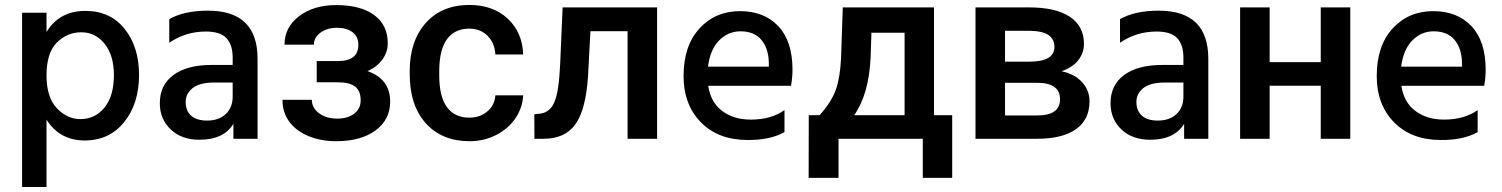

<svg xmlns="http://www.w3.org/2000/svg" viewBox="-20 -558 6040 772"><path d="M303.2 -79.1Q250 -79.1 208.5 -123Q167 -167 167 -254.9Q167 -345.2 208.5 -386.7Q250 -428.2 306.9 -428.2Q363.8 -428.2 400.9 -381.6Q438 -335 438 -255.9Q438 -171.9 400.1 -125.5Q362.3 -79.1 303.2 -79.1ZM167 -506.8H68.8V193.8H167V-77.1Q219.7 6.8 320.8 6.8Q419.9 6.8 479.5 -67.4Q539.1 -141.6 539.1 -256.8Q539.1 -369.1 481.2 -441.7Q423.3 -514.2 323.2 -514.2Q218.8 -514.2 167 -429.2Z M915.5 -226.1V-168.9Q915.5 -126 887.9 -99.6Q860.4 -73.2 812.5 -73.2Q770.5 -73.2 748.5 -93Q726.6 -112.8 726.6 -147.9Q726.6 -182.1 754.9 -204.1Q783.2 -226.1 839.4 -226.1ZM660.6 -386.2Q726.6 -431.2 807.6 -431.2Q865.7 -431.2 890.6 -404.5Q915.5 -377.9 915.5 -326.2V-296.9H831.5Q732.4 -296.9 677.5 -256.6Q622.6 -216.3 622.6 -143.1Q622.6 -79.1 666.3 -37.6Q710 3.9 781.7 3.9Q879.4 3.9 918.5 -60.1V0H1015.6V-321.8Q1015.6 -515.1 816.4 -515.1Q719.7 -515.1 660.6 -481Z M1539.1 -383.8Q1539.1 -457.5 1484.4 -497.6Q1429.7 -537.6 1331.5 -537.6Q1241.2 -537.6 1182.6 -492.9Q1124 -448.2 1124 -378.4H1242.2Q1242.2 -407.7 1269 -427Q1295.9 -446.3 1335 -446.3Q1375 -446.3 1397.9 -428.2Q1420.9 -410.2 1420.9 -377.9Q1420.9 -313.5 1341.3 -312.5H1253.4V-227.1H1338.4Q1385.3 -227.1 1407.7 -210Q1430.2 -192.9 1430.2 -154.3Q1430.2 -121.6 1404.5 -101.3Q1378.9 -81.1 1335.4 -81.1Q1291.5 -81.1 1262.7 -102.8Q1233.9 -124.5 1233.9 -156.7H1115.7Q1115.7 -105.5 1143.6 -68.1Q1171.4 -30.8 1221.2 -10.5Q1271 9.8 1331.5 9.8Q1430.7 9.8 1489.7 -33.4Q1548.8 -76.7 1548.8 -149.4Q1548.8 -240.2 1458 -272Q1496.6 -289.6 1517.8 -319.1Q1539.1 -348.6 1539.1 -383.8Z M1866.7 -85Q1808.1 -85 1777.1 -127.2Q1746.1 -169.4 1746.1 -255.4V-274.4Q1746.6 -359.4 1777.8 -401.1Q1809.1 -442.9 1866.7 -442.9Q1911.6 -442.9 1940.7 -413.6Q1969.7 -384.3 1971.7 -338.9H2083.5Q2080.6 -428.2 2021.2 -483.2Q1961.9 -538.1 1867.7 -538.1Q1756.3 -538.1 1691.9 -465.6Q1627.4 -393.1 1627.4 -272.5V-260.3Q1627.4 -133.8 1692.4 -62Q1757.3 9.8 1868.2 9.8Q1925.3 9.8 1974.6 -15.1Q2023.9 -40 2052.7 -82.8Q2081.5 -125.5 2083.5 -174.8H1971.7Q1969.7 -136.7 1940.4 -110.8Q1911.1 -85 1866.7 -85Z M2622.1 -528.3H2242.2L2232.4 -302.7Q2227.5 -190.9 2209.7 -148.7Q2191.9 -106.4 2152.8 -101.1L2128.4 -98.6L2128.9 0H2165.5Q2251.5 0 2293.2 -57.9Q2335 -115.7 2344.2 -248.5L2354 -432.6H2503.4V0H2622.1Z M3071.3 -290H2826.7Q2835.4 -358.9 2871.6 -395.5Q2907.7 -432.1 2957.5 -432.1Q3011.7 -432.1 3040.5 -398.7Q3069.3 -365.2 3071.3 -308.1ZM3134.3 -115.2Q3080.1 -77.1 2999.5 -77.1Q2929.7 -77.1 2883.5 -112.1Q2837.4 -147 2827.6 -212.9H3160.6Q3166.5 -247.1 3166.5 -277.8Q3166.5 -392.1 3109.6 -452.6Q3052.7 -513.2 2955.6 -513.2Q2856.4 -513.2 2792.5 -443.6Q2728.5 -374 2728.5 -252Q2728.5 -137.2 2798.3 -66.2Q2868.2 4.9 2986.3 4.9Q3078.1 5.4 3134.3 -26.9Z M3275.4 -94.7H3231.9L3231.4 157.2H3351.6V0H3690.4V157.2H3808.6V-94.7H3735.4V-528.3H3368.7L3361.8 -326.2Q3358.4 -249 3341.6 -199.5Q3324.7 -149.9 3275.4 -94.7ZM3414.6 -94.7Q3473.6 -179.7 3480.5 -325.2L3483.9 -426.3H3617.2V-94.7Z M3902.3 0H4149.9Q4252 0 4306.4 -38.6Q4360.8 -77.1 4360.8 -150.9Q4360.8 -195.3 4330.6 -228Q4300.3 -260.7 4248.5 -271.5Q4293 -287.1 4315.7 -316.2Q4338.4 -345.2 4338.4 -381.8Q4338.4 -452.6 4281.7 -490.5Q4225.1 -528.3 4116.7 -528.3H3902.3ZM4021 -225.1H4149.4Q4242.2 -225.1 4242.2 -159.2Q4242.2 -93.8 4150.9 -93.8H4021ZM4021 -310.1V-434.1H4124Q4219.7 -432.1 4219.7 -369.6Q4219.7 -310.1 4118.7 -310.1Z M4738.3 -226.1V-168.9Q4738.3 -126 4710.7 -99.6Q4683.1 -73.2 4635.3 -73.2Q4593.3 -73.2 4571.3 -93Q4549.3 -112.8 4549.3 -147.9Q4549.3 -182.1 4577.6 -204.1Q4606 -226.1 4662.1 -226.1ZM4483.4 -386.2Q4549.3 -431.2 4630.4 -431.2Q4688.5 -431.2 4713.4 -404.5Q4738.3 -377.9 4738.3 -326.2V-296.9H4654.3Q4555.2 -296.9 4500.2 -256.6Q4445.3 -216.3 4445.3 -143.1Q4445.3 -79.1 4489 -37.6Q4532.7 3.9 4604.5 3.9Q4702.1 3.9 4741.2 -60.1V0H4838.4V-321.8Q4838.4 -515.1 4639.2 -515.1Q4542.5 -515.1 4483.4 -481Z M5409.2 0V-528.3H5290.5V-308.1H5085V-528.3H4966.3V0H5085V-213.4H5290.5V0Z M5858.4 -290H5613.8Q5622.6 -358.9 5658.7 -395.5Q5694.8 -432.1 5744.6 -432.1Q5798.8 -432.1 5827.6 -398.7Q5856.4 -365.2 5858.4 -308.1ZM5921.4 -115.2Q5867.2 -77.1 5786.6 -77.1Q5716.8 -77.1 5670.7 -112.1Q5624.5 -147 5614.7 -212.9H5947.8Q5953.6 -247.1 5953.6 -277.8Q5953.6 -392.1 5896.7 -452.6Q5839.8 -513.2 5742.7 -513.2Q5643.6 -513.2 5579.6 -443.6Q5515.6 -374 5515.6 -252Q5515.6 -137.2 5585.4 -66.2Q5655.3 4.9 5773.4 4.9Q5865.2 5.4 5921.4 -26.9Z"/></svg>

Font: FAU Chimera Medium
Style: Regular
Weight: 500
Version: Version 1.002;hotconv 1.0.117;makeotfexe 2.5.65602